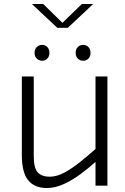

<svg xmlns="http://www.w3.org/2000/svg" viewBox="-20 -935 630 967"><path d="M216 12Q154 12 122 -27Q90 -66 90 -155V-550H150V-150Q150 -88 170.2 -66.5Q190.5 -45 230 -45Q266 -45 305.2 -66.2Q344.5 -87.5 384.2 -119.8Q424 -152 461 -184.5V-550H521V0H461V-119.5Q427 -89 386 -58.5Q345 -28 301.5 -8Q258 12 216 12ZM192 -629Q176.5 -629 165.2 -640Q154 -651 154 -669Q154 -687 165.2 -698Q176.5 -709 192 -709Q208 -709 218.5 -698Q229 -687 229 -669Q229 -651 218.5 -640Q208 -629 192 -629ZM399 -629Q382.5 -629 371.8 -640Q361 -651 361 -669Q361 -687 371.8 -698Q382.5 -709 399 -709Q415 -709 425.5 -698Q436 -687 436 -669Q436 -651 425.5 -640Q415 -629 399 -629ZM140.5 -915H197.5L294.5 -820L392.5 -915H449.5L321.5 -795H268.5Z"/></svg>

Font: Junction Light
Style: Regular
Weight: 300
Designer: Caroline Hadilaksono
Foundry: Caroline Hadilaksono, Tyler Finck, The League of Moveable Type
Version: Version 2.000; ttfautohint (v1.8.3)